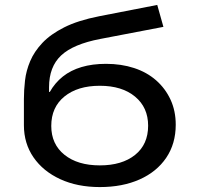

<svg xmlns="http://www.w3.org/2000/svg" viewBox="-20 -750 809 779"><path d="M385 9Q294 9 224.5 -23Q155 -55 116 -111.5Q77 -168 77 -242V-348Q77 -384 81.5 -423.5Q86 -463 102.5 -502Q119 -541 152 -576Q185 -611 240.5 -639Q296 -667 382 -684L618 -730L643 -641L387 -592Q277 -571 228 -525Q179 -479 179 -396V-377H182Q203 -414 235 -439.5Q267 -465 311 -478Q355 -491 410 -491Q472 -491 524 -474Q576 -457 613.5 -424Q651 -391 672 -345.5Q693 -300 693 -244Q693 -167 654.5 -110Q616 -53 546.5 -22Q477 9 385 9ZM385 -79Q475 -79 528 -121.5Q581 -164 581 -240Q581 -314 528 -358Q475 -402 385 -402Q295 -402 241.5 -358.5Q188 -315 188 -239Q188 -165 241.5 -122Q295 -79 385 -79Z"/></svg>

Font: Nunito Sans 7pt Expanded Medium
Style: Regular
Weight: 500
Width: 7
Designer: Vernon Adams
Foundry: Vernon Adams
Version: Version 3.101;gftools[0.9.27]